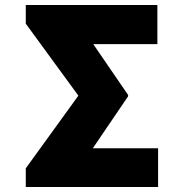

<svg xmlns="http://www.w3.org/2000/svg" viewBox="-20 -753 740 773"><path d="M616.5 -156.2V0H83.8V-75.3L295.5 -367.9L83.8 -657.7V-733H613.6V-575.3H355.5L495.7 -370.7V-365.1L353.7 -156.2Z"/></svg>

Font: Inter UI Black
Style: Regular
Weight: 900
Designer: Rasmus Andersson
Foundry: rsms
Version: 3.2;8d6f07862